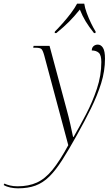

<svg xmlns="http://www.w3.org/2000/svg" viewBox="-157 -786 612 1046"><path d="M-59 240Q-80 240 -101 235.5Q-122 231 -137 222L-133 214Q-121 220 -102.5 224.5Q-84 229 -61 229Q-1 229 44 208.5Q89 188 129 139Q169 90 215 5L84 -484Q76 -513 68 -519.5Q60 -526 36 -526H24L26 -536H113L207 -186Q217 -150 226 -110Q235 -70 241 -40H244Q277 -97 312 -164Q347 -231 371 -303Q395 -375 395 -448Q395 -486 381 -498.5Q367 -511 343 -511Q343 -526 352.5 -534.5Q362 -543 376 -543Q393 -543 404 -525.5Q415 -508 415 -466Q415 -399 394 -332Q373 -265 338.5 -195Q304 -125 262 -50Q217 31 181.5 86.5Q146 142 111.5 176Q77 210 36.5 225Q-4 240 -59 240ZM142 -614Q161 -633 185 -660Q209 -687 230 -715Q251 -743 263 -766H302Q305 -744 315.5 -715.5Q326 -687 339 -660Q352 -633 364 -614L363 -606H355Q327 -641 309.5 -670Q292 -699 278 -734Q249 -698 220.5 -669Q192 -640 150 -606H141Z"/></svg>

Font: Noto Serif Display SemiCondensed ExtraLight
Style: Italic
Weight: 200
Width: 4
Italic angle: -12°
Designer: Monotype Design Team
Foundry: Monotype Imaging Inc.
Version: Version 2.009